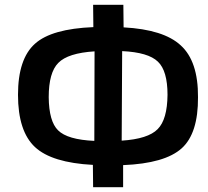

<svg xmlns="http://www.w3.org/2000/svg" viewBox="-20 -750 867 800"><path d="M495 -636Q662 -627 733 -561Q806 -495 805 -345Q806 -194 737 -132Q667 -69 493 -62V30H368L367 -63Q196 -72 126 -137Q55 -203 55 -355Q55 -505 126 -568Q195 -630 369 -637L368 -730H494ZM487 -164Q597 -171 637 -212Q677 -252 678 -355Q678 -455 638 -493Q598 -532 489 -537ZM374 -536Q263 -529 223 -488Q183 -448 183 -345Q184 -244 222 -207Q261 -168 373 -163Z"/></svg>

Font: Taylor Sans Upright Semi Bold
Style: Regular
Weight: 600
Italic angle: -8°
Designer: Natanael Gama
Version: Version 1.001 September 8, 2015